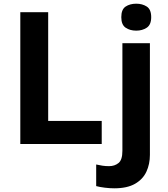

<svg xmlns="http://www.w3.org/2000/svg" viewBox="-20 -780 910 1040"><path d="M90 0V-714H241V-125H531V0ZM637 -687Q637 -729 660.5 -744.5Q684 -760 718 -760Q751 -760 775 -744.5Q799 -729 799 -687Q799 -646 775 -630Q751 -614 718 -614Q684 -614 660.5 -630Q637 -646 637 -687ZM599 240Q574 240 546.5 236.5Q519 233 501 228V111Q519 115 535 117.5Q551 120 571 120Q601 120 622 103Q643 86 643 37V-546H792V59Q792 109 773 150Q754 191 711.5 215.5Q669 240 599 240Z"/></svg>

Font: Noto IKEA Arabic
Style: Bold
Weight: 700
Designer: Monotype Design Team
Foundry: Monotype Imaging Inc.
Version: Version 1.200